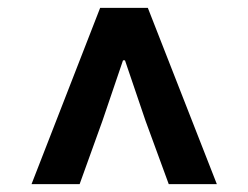

<svg xmlns="http://www.w3.org/2000/svg" viewBox="-20 -780 629 487"><path d="M234 -760H355L530 -313H408L349 -474L297 -627H292L240 -474L182 -313H60Z"/></svg>

Font: KaiGen Gothic SC Bold
Style: Bold
Weight: 700
Designer: Ryoko NISHIZUKA Ë•øÂ°öÊ∂ºÂ≠ê (kana & ideographs); Paul D. Hunt (Latin, Greek & Cyrillic); Wenlong ZHANG Âº†ÊñáÈæô (bopom
Version: Version 1.001 October 10, 2014